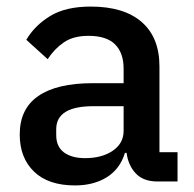

<svg xmlns="http://www.w3.org/2000/svg" viewBox="-20 -552 589 584"><path d="M459 0Q416 0 393 -24.5Q370 -49 365 -87H360Q345 -38 305 -13Q265 12 208 12Q127 12 83.5 -30Q40 -72 40 -143Q40 -221 96.5 -260Q153 -299 262 -299H356V-343Q356 -391 330 -417Q304 -443 249 -443Q203 -443 174 -423Q145 -403 125 -372L60 -431Q86 -475 133 -503.5Q180 -532 256 -532Q357 -532 411 -485Q465 -438 465 -350V-89H520V0ZM239 -71Q290 -71 323 -93.5Q356 -116 356 -154V-229H264Q151 -229 151 -159V-141Q151 -106 174.5 -88.5Q198 -71 239 -71Z"/></svg>

Font: IBM Plex Sans KR Medium
Style: Regular
Weight: 500
Designer: Mike Abbink; Paul van der Laan; Pieter van Rosmalen; Wujin Sim; Chorong Kim; Dohee Lee;
Foundry: Sandoll Inc.
Version: Version 1.001